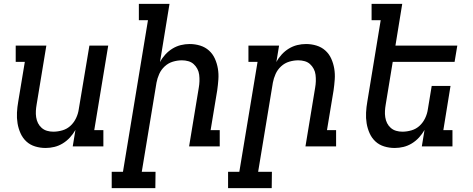

<svg xmlns="http://www.w3.org/2000/svg" viewBox="-20 -755 2440 990"><path d="M215 8Q187 8 161 0Q135 -8 116 -25.5Q97 -43 86 -67.5Q75 -92 70.5 -119Q66 -146 67.5 -174.5Q69 -203 74 -231L108 -436H61V-520H219L169 -217Q166 -200 165 -183.5Q164 -167 166.5 -150.5Q169 -134 176 -120Q183 -106 195 -95.5Q207 -85 222.5 -80.5Q238 -76 255 -76Q278 -76 302 -83Q326 -90 344 -107Q362 -124 372.5 -146.5Q383 -169 386 -191L441 -520H538L466 -84H513V0H355L369 -85Q357 -64 340.5 -46Q324 -28 303.5 -15.5Q283 -3 260.5 2.5Q238 8 215 8Z M781 215H556V131H614L743 -651H696V-735H854L805 -435Q816 -456 832.5 -474Q849 -492 869.5 -504.5Q890 -517 912.5 -522.5Q935 -528 958 -528Q986 -528 1012 -520Q1038 -512 1057.5 -494.5Q1077 -477 1088 -452.5Q1099 -428 1103.5 -401Q1108 -374 1106 -345.5Q1104 -317 1100 -289L1066 -84H1113V0H955L1005 -303Q1008 -320 1008.5 -336.5Q1009 -353 1007 -369.5Q1005 -386 997.5 -400Q990 -414 978.5 -424.5Q967 -435 951 -439.5Q935 -444 918 -444Q895 -444 871.5 -437Q848 -430 829.5 -413Q811 -396 801 -373.5Q791 -351 787 -329L711 131H782Z M1381 215H1156V131H1214L1308 -436H1261V-520H1419L1405 -435Q1416 -456 1432.5 -474Q1449 -492 1469.5 -504.5Q1490 -517 1512.5 -522.5Q1535 -528 1558 -528Q1586 -528 1612 -520Q1638 -512 1657.5 -494.5Q1677 -477 1688 -452.5Q1699 -428 1703.5 -401Q1708 -374 1706 -345.5Q1704 -317 1700 -289L1666 -84H1713V0H1555L1605 -303Q1608 -320 1608.5 -336.5Q1609 -353 1607 -369.5Q1605 -386 1597.5 -400Q1590 -414 1578.5 -424.5Q1567 -435 1551 -439.5Q1535 -444 1518 -444Q1495 -444 1471.5 -437Q1448 -430 1429.5 -413Q1411 -396 1401 -373.5Q1391 -351 1387 -329L1311 131H1382Z M2015 8Q1987 8 1961 0Q1935 -8 1916 -25.5Q1897 -43 1886 -67.5Q1875 -92 1870.5 -119Q1866 -146 1867.5 -174.5Q1869 -203 1874 -231L1943 -651H1896V-735H2054L2019 -520H2338L2324 -436H2005L1969 -217Q1966 -200 1965 -183.5Q1964 -167 1966.5 -150.5Q1969 -134 1976 -120Q1983 -106 1995 -95.5Q2007 -85 2022.5 -80.5Q2038 -76 2055 -76Q2078 -76 2102 -83Q2126 -90 2144 -107Q2162 -124 2172.5 -146.5Q2183 -169 2186 -191L2206 -312H2303L2266 -84H2313V0H2155L2169 -85Q2157 -64 2140.5 -46Q2124 -28 2103.5 -15.5Q2083 -3 2060.5 2.5Q2038 8 2015 8Z"/></svg>

Font: Iosevka HT Medium Extended
Style: Italic
Weight: 500
Width: 7
Italic angle: -9°
Monospace: yes
Designer: Belleve Invis
Foundry: Belleve Invis
Version: Version 32.3.0; ttfautohint (v1.8.4)